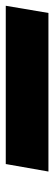

<svg xmlns="http://www.w3.org/2000/svg" viewBox="144 -208 188 666"><g transform="rotate(90 238.0 125.0)"><path d="M-75 199 -50 51H500L474 199Z"/></g></svg>

Font: Georama ExtraCondensed ExtraBold
Style: Italic
Weight: 800
Width: 2
Italic angle: -9°
Designer: Jean-Baptiste Levee
Foundry: Production Type
Version: Version 1.000